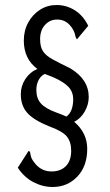

<svg xmlns="http://www.w3.org/2000/svg" viewBox="-20 -692 440 766"><path d="M190 54Q150 54 113 34.5Q76 15 51 -23L94 -90Q100 -88 100.5 -82.5Q101 -77 104 -66Q107 -55 123 -36Q148 -8 186 -8Q222 -8 243 -29.5Q264 -51 264 -91Q264 -126 246.5 -147.5Q229 -169 176 -188Q114 -213 88.5 -242Q63 -271 63 -316Q63 -349 81 -376.5Q99 -404 129 -417Q75 -457 75 -530Q75 -570 92.5 -602Q110 -634 139.5 -653Q169 -672 206 -672Q245 -672 278.5 -651Q312 -630 332 -589L287 -535Q285 -538 283.5 -540.5Q282 -543 281 -547Q277 -572 257.5 -593Q238 -614 208 -614Q179 -614 159.5 -592.5Q140 -571 140 -536Q140 -505 151.5 -487.5Q163 -470 189.5 -455.5Q216 -441 261 -419Q334 -375 334 -305Q334 -275 318 -247Q302 -219 276 -206Q328 -162 328 -98Q328 -29 288.5 12.5Q249 54 190 54ZM245 -227Q259 -237 265.5 -255Q272 -273 272 -296Q272 -325 253.5 -345Q235 -365 192 -384L159 -397Q143 -390 134 -372.5Q125 -355 125 -333Q125 -300 143 -279.5Q161 -259 205 -243Q218 -238 227.5 -234.5Q237 -231 245 -227Z"/></svg>

Font: Inconsolata Condensed
Style: Regular
Weight: 400
Width: 3
Monospace: yes
Designer: Raph Levien, Cyreal, Brenton Simpson
Foundry: Raph Levien, Cyreal, Google
Version: Version 3.000; ttfautohint (v1.8.2.53-6de2)